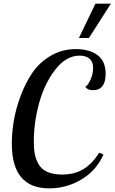

<svg xmlns="http://www.w3.org/2000/svg" viewBox="-20 -1020 630 1056"><path d="M45 -229Q45 -288 55.5 -353Q66 -418 92.5 -490Q119 -562 157.5 -619Q196 -676 258.5 -713Q321 -750 398 -750Q471 -750 516 -717Q561 -684 561 -614Q561 -524 491 -524Q462 -524 449 -542Q464 -551 478 -582Q492 -613 492 -647Q492 -680 472.5 -697Q453 -714 418 -714Q343 -714 283.5 -636.5Q224 -559 195 -452.5Q166 -346 166 -241Q166 -201 171.5 -172.5Q177 -144 192.5 -116.5Q208 -89 240.5 -74.5Q273 -60 322 -60Q389 -60 437.5 -89Q486 -118 526 -180L549 -170Q510 -82 428 -33Q346 16 251 16Q45 16 45 -229ZM414 -811 505 -1000H590L469 -811Z"/></svg>

Font: Lobster Two
Style: Italic
Weight: 400
Designer: Pablo Impallari
Foundry: Pablo Impallari. www.impallari.com
Version: Version 1.006